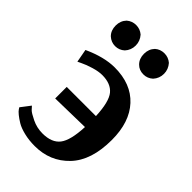

<svg xmlns="http://www.w3.org/2000/svg" viewBox="-221 -802 893 893"><g transform="rotate(45 225.5 -355.0)"><path d="M78 -600Q58 -620 58 -652Q58 -683 78 -704Q98 -721 124 -721Q150 -721 170 -704Q190 -681 190 -652Q190 -622 170 -600Q150 -582 124 -582Q98 -582 78 -600ZM310 -582Q282 -582 264 -600Q244 -620 244 -652Q244 -683 264 -704Q283 -721 310 -721Q336 -721 356 -704Q376 -681 376 -652Q376 -622 356 -600Q336 -582 310 -582ZM188 11Q150 11 117.5 3Q85 -5 66 -16.5Q47 -28 33.5 -39Q20 -50 15 -58L10 -66L46 -113Q51 -107 60 -97.5Q69 -88 102 -72Q135 -56 172 -56Q233 -56 260 -91Q287 -126 291 -217L99 -213V-289H291Q287 -380 260 -412.5Q233 -445 177 -445Q153 -445 121.5 -435.5Q90 -426 70 -416L51 -407L39 -472Q124 -511 193 -511Q301 -511 361.5 -445.5Q422 -380 422 -263Q422 -128 355.5 -58.5Q289 11 188 11Z"/></g></svg>

Font: Arsenal
Style: Bold
Weight: 700
Designer: Andrij Shevchenko
Foundry: Stairsfor
Version: Version 2.001;PS 002.001;hotconv 1.0.88;makeotf.lib2.5.64775